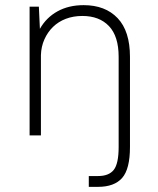

<svg xmlns="http://www.w3.org/2000/svg" viewBox="-20 -526 615 746"><path d="M325 158H361Q403 158 422 134Q441 110 441 45V-305Q441 -385 403.5 -424.5Q366 -464 300 -464Q265 -464 236 -453Q207 -442 186 -421.5Q165 -401 152.5 -373Q140 -345 139 -312V0H95V-500H131L135 -414Q160 -458 203.5 -482Q247 -506 305 -506Q389 -506 437 -455.5Q485 -405 485 -305V45Q485 131 454.5 165.5Q424 200 361 200H325Z"/></svg>

Font: PT Root UI Web Light
Style: Regular
Weight: 300
Designer: Vitaly Kuzmin
Foundry: ParaType Ltd.
Version: Version 1.000W